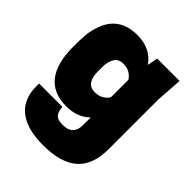

<svg xmlns="http://www.w3.org/2000/svg" viewBox="-211 -668 1006 1006"><g transform="rotate(45 292.5 -165.0)"><path d="M280 214Q191 214 137 189Q83 164 59 121Q35 78 35 24V0H208Q208 25 220.5 45.5Q233 66 276 66Q352 66 352 -9V-66Q303 -16 220 -16Q25 -16 25 -265Q25 -316 28 -351Q31 -386 44 -423Q85 -544 220 -544Q319 -544 369 -472L380 -530H546L536 -380V-15Q536 103 472 158.5Q408 214 280 214ZM275 -174Q325 -174 352 -215V-345Q325 -386 275 -386Q239 -386 223.5 -360Q208 -334 208 -295V-265Q208 -174 272 -174Z"/></g></svg>

Font: Tanohe Sans ExtraBold
Style: Regular
Weight: 800
Designer: Village Type and Design LLC & Cristiano Sobral
Foundry: Cooper Hewitt Smithsonian Design Museum
Version: Version 1.00;September 29, 2021;FontCreator 13.0.0.2655 64-b